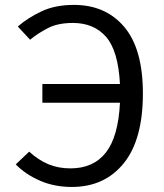

<svg xmlns="http://www.w3.org/2000/svg" viewBox="-20 -737 655 769"><path d="M275.9 -717.4Q403.1 -717.4 477.7 -629.2Q552.3 -541 552.3 -362.6Q552.3 -177.4 475.4 -82.8Q398.5 11.8 267.7 11.8Q197.9 11.8 140.5 -13.1Q83.1 -37.9 43.1 -78.5L96.9 -129.7Q133.3 -96.4 173.1 -79.5Q212.8 -62.6 262.1 -62.6Q354.4 -62.6 404.1 -126.2Q453.8 -189.7 460.5 -325.6H149.7V-400.5H460.5Q453.3 -534.4 404.6 -589.7Q355.9 -645.1 271.8 -645.1Q212.3 -645.1 172.3 -624.6Q132.3 -604.1 100.5 -577.9L51.3 -630.8Q91.3 -665.6 146.2 -691.5Q201 -717.4 275.9 -717.4Z"/></svg>

Font: FiraCode Nerd Font
Style: Regular
Weight: 400
Designer: Carrois Corporate, Edenspiekermann AG, Nikita Prokopov
Foundry: Carrois Corporate, Edenspiekermann AG, Nikita Prokopov
Version: Version 6.002;Nerd Fonts 2.1.0